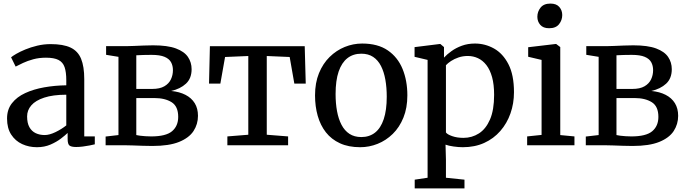

<svg xmlns="http://www.w3.org/2000/svg" viewBox="-20 -814 3850 1076"><path d="M19.5 -149.9Q19.5 -200.5 47 -235.6Q74.5 -270.8 121.4 -292.4Q168.4 -314.1 227.9 -324.6Q287.3 -335.1 351.5 -336V-364.4Q351.5 -409.7 342 -437.6Q332.4 -465.4 307.7 -478.1Q283 -490.7 237.6 -490.7Q198.9 -490.7 166.3 -481.8Q133.8 -472.9 108.8 -461.1Q83.7 -449.4 67.7 -440.8L42.1 -492.9Q49.8 -499.6 70.6 -511.9Q91.4 -524.1 121.8 -536.7Q152.3 -549.3 188.8 -558.1Q225.3 -566.8 263.9 -566.8Q334.2 -566.8 375.4 -547.4Q416.6 -527.9 434.4 -484.6Q452.2 -441.3 452.2 -370.3V-49.5H511.3V-5.2Q500.1 -2.3 482 1.2Q463.9 4.7 443.8 7.3Q423.7 9.8 406.9 9.8Q380.6 9.8 369.8 1.9Q359 -6 359 -36V-69Q346.5 -56.6 321.8 -37.6Q297.2 -18.7 263 -3.8Q228.8 11 187.1 11Q142.3 11 104.1 -6.5Q66 -24 42.8 -59.7Q19.5 -95.4 19.5 -149.9ZM230.4 -57.2Q257.2 -57.2 291.4 -73.8Q325.6 -90.5 351.5 -111.3V-283.3Q276.4 -283 227.8 -266.9Q179.1 -250.9 155.5 -223.6Q131.9 -196.4 131.9 -161.6Q131.9 -124.5 144.7 -101.4Q157.6 -78.4 179.9 -67.8Q202.2 -57.2 230.4 -57.2Z M834 4Q810.6 4 780.4 3Q750.2 2 722.5 1Q694.9 0 678.3 0H571.9V-48.8L643.9 -57.1V-495.5L574.6 -506.8V-555.3H686.9Q703.9 -555.3 729.7 -556.5Q755.6 -557.7 784.4 -558.8Q813.2 -560 838.2 -560Q919 -560 966 -542.5Q1013.1 -524.9 1033.4 -494.7Q1053.8 -464.4 1053.8 -426.1Q1053.8 -374.6 1022.2 -345.2Q990.5 -315.8 939.2 -304.2Q986 -299.8 1019.6 -282.4Q1053.2 -265.1 1071.4 -235.6Q1089.5 -206.1 1089.5 -165Q1089.5 -118 1064.5 -79.6Q1039.4 -41.3 983.4 -18.6Q927.4 4 834 4ZM826.7 -49.5Q910 -49.5 944.3 -78.7Q978.7 -107.9 978.7 -159Q978.7 -218.2 941.6 -241.3Q904.5 -264.5 845.6 -264.5H743.8V-57.1Q751.6 -55.2 764.7 -53.5Q777.8 -51.9 793.9 -50.7Q810.1 -49.5 826.7 -49.5ZM743.8 -315.6H832.8Q875.7 -315.6 901.1 -330.5Q926.5 -345.3 937.8 -369.3Q949.1 -393.3 949.1 -420.7Q949.1 -446 938.6 -465.2Q928.2 -484.5 902.2 -495.5Q876.2 -506.5 829 -506.5Q807.4 -506.5 785.6 -505.9Q763.7 -505.3 743.8 -504.2Z M1254.2 0V-49.5L1371.5 -58.9V-500.1L1241.3 -494.6L1214.9 -345.4H1151.4L1156.3 -555.1H1687.7L1693.4 -345.4H1629.5L1603.4 -494.6L1475 -500.1V-58.9L1594.6 -49.5V0Z M1745.5 -279.3Q1745.5 -349.6 1767.5 -403.7Q1789.6 -457.8 1827.3 -494.8Q1865 -531.8 1912.1 -550.9Q1959.3 -570 2009.7 -570Q2097.4 -570 2153.3 -531.6Q2209.2 -493.2 2236.1 -427.4Q2262.9 -361.7 2262.9 -279.7Q2262.9 -209.2 2240.8 -154.8Q2218.8 -100.5 2181.1 -63.6Q2143.4 -26.7 2096.2 -7.9Q2049 11 1998.6 11Q1933 11 1885.1 -11.1Q1837.2 -33.1 1806.3 -72.5Q1775.5 -112 1760.5 -164.9Q1745.5 -217.8 1745.5 -279.3ZM2004.8 -45.9Q2050.1 -45.9 2081.9 -70.9Q2113.7 -96 2130.5 -146.3Q2147.4 -196.6 2147.4 -272Q2147.4 -323.5 2139.6 -367.5Q2131.8 -411.5 2115.1 -444.2Q2098.4 -476.9 2071.2 -495Q2044 -513.1 2004.8 -513.1Q1959.3 -513.1 1927.1 -488.1Q1894.9 -463 1877.8 -413Q1860.7 -362.9 1860.7 -287Q1860.7 -235 1868.8 -191Q1876.9 -147 1894 -114.4Q1911.1 -81.8 1938.5 -63.8Q1966 -45.9 2004.8 -45.9Z M2860.4 -297.4Q2860.4 -234.1 2840.7 -178.3Q2821.1 -122.5 2783.8 -79.8Q2746.6 -37.1 2693.6 -13Q2640.5 11 2573.6 11Q2549.4 11 2521.9 7Q2494.3 3.1 2476.8 -3.3L2479.1 80.6V182.1L2583 192.9V242H2304.1V192.9L2376.3 182.1V-478.3L2303.3 -495.6V-549.9L2445.7 -567.6H2447.7L2468.2 -550.2V-491.1Q2484.6 -509.1 2509.9 -527.3Q2535.1 -545.6 2568.4 -557.8Q2601.7 -570 2641.9 -570Q2698.5 -570 2748.5 -542.1Q2798.5 -514.1 2829.4 -454.1Q2860.4 -394 2860.4 -297.4ZM2601.6 -500.3Q2573.8 -500.3 2549.8 -492.1Q2525.8 -484 2507.6 -472Q2489.3 -460 2479.1 -448.5V-71.7Q2486.4 -60.8 2514 -51.1Q2541.5 -41.4 2577.3 -41.4Q2625.1 -41.4 2664.1 -66.4Q2703.1 -91.4 2726.1 -144.5Q2749.1 -197.7 2749.1 -282.6Q2749.1 -340.3 2737.7 -381.6Q2726.2 -422.9 2705.8 -449.3Q2685.3 -475.6 2658.6 -487.9Q2632 -500.3 2601.6 -500.3Z M3015.1 -57.9V-478.2L2940 -495.9V-549.3L3094.8 -567.6H3096.8L3119.8 -550.2V-57L3199.3 -49.5V0H2934.2V-49.5ZM3056.9 -655.8Q3024.3 -655.8 3007.8 -674.7Q2991.4 -693.6 2991.4 -719.9Q2991.4 -748.6 3009.3 -771.2Q3027.2 -793.9 3064.4 -793.9H3065.4Q3098.1 -793.9 3114.5 -775Q3130.9 -756.1 3130.9 -729.7Q3130.9 -701 3113 -678.4Q3095.1 -655.8 3057.9 -655.8Z M3525 4Q3501.6 4 3471.4 3Q3441.2 2 3413.5 1Q3385.9 0 3369.3 0H3262.9V-48.8L3334.9 -57.1V-495.5L3265.6 -506.8V-555.3H3377.9Q3394.9 -555.3 3420.7 -556.5Q3446.6 -557.7 3475.4 -558.8Q3504.2 -560 3529.2 -560Q3610 -560 3657 -542.5Q3704.1 -524.9 3724.4 -494.7Q3744.8 -464.4 3744.8 -426.1Q3744.8 -374.6 3713.2 -345.2Q3681.5 -315.8 3630.2 -304.2Q3677 -299.8 3710.6 -282.4Q3744.2 -265.1 3762.4 -235.6Q3780.5 -206.1 3780.5 -165Q3780.5 -118 3755.5 -79.6Q3730.4 -41.3 3674.4 -18.6Q3618.4 4 3525 4ZM3517.7 -49.5Q3601 -49.5 3635.3 -78.7Q3669.7 -107.9 3669.7 -159Q3669.7 -218.2 3632.6 -241.3Q3595.5 -264.5 3536.6 -264.5H3434.8V-57.1Q3442.6 -55.2 3455.7 -53.5Q3468.8 -51.9 3484.9 -50.7Q3501.1 -49.5 3517.7 -49.5ZM3434.8 -315.6H3523.8Q3566.7 -315.6 3592.1 -330.5Q3617.5 -345.3 3628.8 -369.3Q3640.1 -393.3 3640.1 -420.7Q3640.1 -446 3629.6 -465.2Q3619.2 -484.5 3593.2 -495.5Q3567.2 -506.5 3520 -506.5Q3498.4 -506.5 3476.6 -505.9Q3454.7 -505.3 3434.8 -504.2Z"/></svg>

Font: Merriweather 7pt Light
Style: Regular
Weight: 300
Designer: Eben Sorkin
Foundry: Eben Sorkin
Version: Version 2.200;gftools[0.9.31]